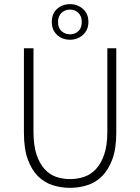

<svg xmlns="http://www.w3.org/2000/svg" viewBox="-20 -891 674 923"><path d="M316 12Q274 12 234 -0.5Q194 -13 163 -43.5Q132 -74 113.5 -125Q95 -176 95 -253V-659H141V-258Q141 -192 155.5 -148.5Q170 -105 194 -78.5Q218 -52 249.5 -41Q281 -30 316 -30Q352 -30 384.5 -41Q417 -52 441.5 -78.5Q466 -105 481 -148.5Q496 -192 496 -258V-659H539V-253Q539 -176 520 -125Q501 -74 470 -43.5Q439 -13 399 -0.5Q359 12 316 12ZM317 -700Q279 -700 254 -723.5Q229 -747 229 -785Q229 -825 254 -848Q279 -871 317 -871Q353 -871 379 -848Q405 -825 405 -785Q405 -747 379 -723.5Q353 -700 317 -700ZM317 -726Q340 -726 356.5 -741Q373 -756 373 -785Q373 -814 356.5 -829.5Q340 -845 317 -845Q293 -845 276 -829.5Q259 -814 259 -785Q259 -756 276 -741Q293 -726 317 -726Z"/></svg>

Font: CV Source Sans Light
Style: Regular
Weight: 300
Designer: Paul D. Hunt
Foundry: Adobe Systems Incorporated
Version: Version 3.001